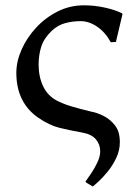

<svg xmlns="http://www.w3.org/2000/svg" viewBox="-20 -485 517 711"><path d="M282.2 5.4Q239.7 -2 200.9 -11.5Q162.1 -21 120.6 -49.8Q40.5 -106 40.5 -215.3Q40.5 -257.8 60.1 -301.8Q79.6 -345.7 114 -382.8Q148.4 -419.9 193.6 -442.6Q238.8 -465.3 290.5 -465.3Q330.6 -465.3 368.7 -456.8Q406.7 -448.2 431.6 -436L433.6 -432.6L409.2 -329.6L390.1 -328.6Q370.1 -365.7 339.8 -386.2Q309.6 -406.7 278.8 -406.7Q249 -406.7 221.7 -399.4Q194.3 -392.1 171.9 -371.1Q143.1 -343.8 133.1 -313Q123 -282.2 123 -246.1Q123 -201.2 139.4 -166.3Q155.8 -131.3 189 -113.3Q214.4 -100.1 242.7 -91.6Q271 -83 316.9 -71.8Q339.8 -67.9 364.5 -55.2Q389.2 -42.5 406.5 -19.8Q423.8 2.9 423.8 41.5Q423.8 71.8 410.6 99.6Q397.5 127.4 379.4 149.7Q361.3 171.9 345.5 186.5Q329.6 201.2 323.7 205.6L300.3 191.9L296.4 187.5Q305.2 175.8 317.9 156.7Q330.6 137.7 340.8 116Q351.1 94.2 351.1 75.2Q351.1 49.8 335 30.8Q318.8 11.7 282.2 5.4Z"/></svg>

Font: Kurinto Seri
Style: Regular
Weight: 400
Designer: Kurinto was developed by Clint Goss from a range of fonts that are compatible with the SIL Open Font License Version 1.1
Foundry: Clinton F. Goss
Version: Version 2.196; July 25, 2020